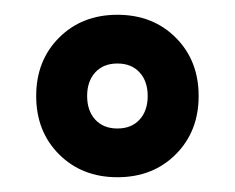

<svg xmlns="http://www.w3.org/2000/svg" viewBox="-20 -730 318 260"><path d="M60 -679Q91 -710 139 -710Q187 -710 218 -679Q249 -648 249 -600Q249 -552 218 -521Q187 -490 139 -490Q91 -490 60 -521Q29 -552 29 -600Q29 -648 60 -679ZM169 -632Q158 -644 139 -644Q120 -644 109 -632Q98 -620 98 -600Q98 -580 109 -568Q120 -556 139 -556Q158 -556 169 -568Q180 -580 180 -600Q180 -620 169 -632Z"/></svg>

Font: Bebas Kai
Style: Regular
Weight: 400
Designer: Ryoichi Tsunekawa
Foundry: Dharma Type
Version: Version 1.001;PS 001.001;hotconv 1.0.70;makeotf.lib2.5.58329